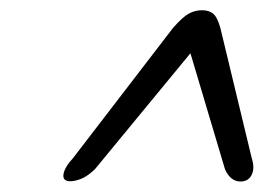

<svg xmlns="http://www.w3.org/2000/svg" viewBox="-20 -732 505 366"><path d="M460 -430Q466 -411.5 459.8 -398.8Q453.5 -386 438.5 -386Q419.5 -386 409 -409L343 -630.5L161 -409.5Q147.5 -396.5 135.5 -391.5Q123.5 -386.5 114 -386.5Q99 -386.5 101 -399.8Q103 -413 119.5 -431L310 -679Q328.5 -700 340.2 -706.2Q352 -712.5 365 -712.5Q378 -712.5 386 -706.2Q394 -700 400 -679Z"/></svg>

Font: Fraunces 9pt S000
Style: Italic
Weight: 400
Italic angle: -16°
Version: Version 1.000; ttfautohint (v1.8.3)